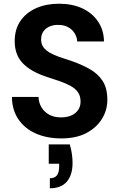

<svg xmlns="http://www.w3.org/2000/svg" viewBox="-20 -732 642 1032"><path d="M309 12Q233 12 173.5 -14Q114 -40 79.5 -90Q45 -140 44 -211H187Q188 -180 203 -155Q218 -130 244.5 -115.5Q271 -101 308 -101Q340 -101 363.5 -111.5Q387 -122 400 -141Q413 -160 413 -186Q413 -217 398.5 -237Q384 -257 358 -271Q332 -285 298.5 -296.5Q265 -308 228 -320Q146 -347 102.5 -392Q59 -437 59 -511Q59 -574 89.5 -619Q120 -664 174 -688Q228 -712 297 -712Q368 -712 421.5 -687.5Q475 -663 506.5 -617Q538 -571 539 -509H395Q394 -532 381.5 -552.5Q369 -573 347 -585.5Q325 -598 295 -598Q269 -599 247.5 -590Q226 -581 213.5 -563.5Q201 -546 201 -520Q201 -495 213.5 -478Q226 -461 248 -448.5Q270 -436 300 -425.5Q330 -415 365 -404Q417 -386 461 -361.5Q505 -337 531 -298Q557 -259 557 -195Q557 -140 528 -93Q499 -46 444.5 -17Q390 12 309 12ZM248 280V226Q274 226 286 210.5Q298 195 298 163V148H242V44H355Q363 71 366.5 96Q370 121 370 144Q370 208 339.5 244Q309 280 248 280Z"/></svg>

Font: DM Sans 20pt
Style: Bold
Weight: 700
Version: Version 4.004;gftools[0.9.30]